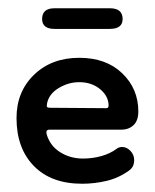

<svg xmlns="http://www.w3.org/2000/svg" viewBox="-20 -435 375 465"><path d="M179 10Q104 10 62 -33Q20 -76 20 -149Q20 -213 62.5 -254Q105 -295 172 -295Q237 -295 276 -257.5Q315 -220 315 -165Q315 -143 303.5 -132Q292 -121 274 -121H100Q90 -121 93 -110Q101 -82 125.5 -66.5Q150 -51 181 -51Q204 -51 225.5 -57Q247 -63 263 -75Q268 -79 276 -79Q287 -79 296 -69.5Q305 -60 305 -47Q305 -41 303 -35Q301 -29 294 -23Q268 -4 238.5 3Q209 10 179 10ZM237 -173Q243 -173 243 -179Q243 -202 222.5 -219Q202 -236 172 -236Q146 -236 122.5 -222Q99 -208 94 -185Q94 -185 94 -184Q93 -180 93.5 -177Q94 -174 102 -174ZM112 -365Q82 -365 82 -389Q82 -415 112 -415H246Q277 -415 277 -389Q277 -365 246 -365Z"/></svg>

Font: Dongle
Style: Regular
Weight: 400
Designer: Yanghee Ryu
Foundry: Yanghee Ryu
Version: Version 2.000